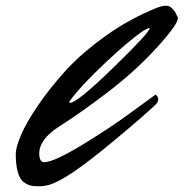

<svg xmlns="http://www.w3.org/2000/svg" viewBox="-20 -632 641 670"><path d="M134 -66Q167 -66 264.5 -125Q362 -184 442 -243L523 -302Q532 -295 532 -285Q532 -275 522 -266Q512 -257 493.5 -240Q475 -223 423 -179Q371 -135 326 -99Q208 -4 152 13Q134 18 115 18Q96 18 85 15Q74 12 61 2Q35 -20 35 -96Q35 -117 53 -160Q71 -203 112.5 -264Q154 -325 209.5 -386Q265 -447 350.5 -508Q436 -569 533 -607Q548 -612 560 -612Q572 -612 582 -601.5Q592 -591 596 -580L601 -570Q601 -547 530 -469Q457 -388 361.5 -314.5Q266 -241 184 -189Q117 -145 117 -97Q117 -66 134 -66ZM224 -273Q249 -273 375.5 -396Q502 -519 502 -533L501 -535L484 -527Q432 -493 345.5 -411Q259 -329 226 -283Q222 -278 222 -275.5Q222 -273 224 -273Z"/></svg>

Font: Mr Dafoe
Style: Regular
Weight: 400
Designer: Alejandro Paul
Foundry: Alejandro Paul
Version: Version 1.000